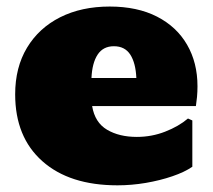

<svg xmlns="http://www.w3.org/2000/svg" viewBox="-20 -552 644 581"><path d="M335.4 8.8Q190.4 8.8 108.2 -64.2Q25.9 -137.2 25.9 -266.6Q25.9 -348.1 61.8 -407.7Q97.7 -467.3 162.1 -499.8Q226.6 -532.2 312 -532.2Q395.5 -532.2 455.1 -501.7Q514.6 -471.2 546.1 -416.7Q577.6 -362.3 577.6 -291Q577.6 -274.4 576.2 -259Q574.7 -243.7 572.8 -231H258.8Q267.1 -181.2 304 -159.4Q340.8 -137.7 394 -137.7Q439 -137.7 479.7 -153.6Q520.5 -169.4 548.8 -193.4L562 -187.5V-47.4Q538.6 -31.2 501.5 -18.6Q464.4 -5.9 421.1 1.5Q377.9 8.8 335.4 8.8ZM324.7 -412.1Q292 -412.1 275.4 -386.7Q258.8 -361.3 256.8 -315.9H392.6Q390.6 -361.3 374.3 -386.7Q357.9 -412.1 324.7 -412.1Z"/></svg>

Font: Bevan
Style: Regular
Weight: 400
Designer: Vernon Adams
Foundry: Vernon Adams
Version: Version 2.100; ttfautohint (v1.8.3)